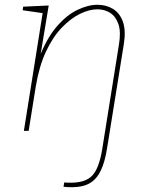

<svg xmlns="http://www.w3.org/2000/svg" viewBox="-20 -548 630 804"><path d="M281 236Q271 236 263 235.5Q255 235 246 234L249 216Q257 217 264 217Q271 217 277 217Q339 217 367 186.5Q395 156 408 77L478 -361Q487 -414 476 -446.5Q465 -479 441.5 -494Q418 -509 388 -509Q354 -509 315 -490Q276 -471 238.5 -432Q201 -393 172.5 -332Q144 -271 130 -187L100 0H80L160 -502L166 -492L75 -505L77 -520L184 -525L147 -302L142 -301Q174 -386 216.5 -435.5Q259 -485 304 -506.5Q349 -528 388 -528Q425 -528 453.5 -510.5Q482 -493 495 -456Q508 -419 498 -360L428 75Q419 131 402 166.5Q385 202 356 219Q327 236 281 236Z"/></svg>

Font: Bitter Thin Thin
Style: Italic
Weight: 250
Italic angle: -9°
Version: Version 2.002